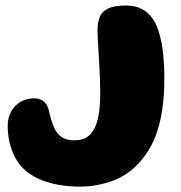

<svg xmlns="http://www.w3.org/2000/svg" viewBox="-20 -639 659 698"><path d="M270.5 39.5Q228 39.5 189.2 32.2Q150.5 25 118.5 10.2Q86.5 -4.5 63.5 -27.5Q44 -47.5 31.8 -73Q19.5 -98.5 13.8 -126Q8 -153.5 8 -181Q8 -205 15.8 -223.5Q23.5 -242 36.8 -255Q50 -268 67.2 -274.8Q84.5 -281.5 104.5 -281.5Q122.5 -281.5 136 -272.5Q149.5 -263.5 156.5 -242Q161 -221.5 166.2 -204Q171.5 -186.5 178.5 -171.5Q189 -149.5 206.5 -139.2Q224 -129 248 -129Q271.5 -129 285.5 -134.8Q299.5 -140.5 310.5 -153Q322.5 -167 330 -188Q337.5 -209 341 -237Q344.5 -265 344.5 -300Q344.5 -324.5 343.5 -351Q342.5 -377.5 341 -403.5Q339.5 -429.5 338 -453.2Q336.5 -477 335.5 -496.5Q334.5 -516 334.5 -529Q334.5 -556 342.2 -576.2Q350 -596.5 372.5 -607.8Q395 -619 439 -619Q472 -619 496.2 -606Q520.5 -593 537 -568.5Q545 -556.5 551.2 -540.5Q557.5 -524.5 562.5 -504.8Q567.5 -485 570.8 -461.8Q574 -438.5 575.8 -412Q577.5 -385.5 577.5 -355Q577.5 -292.5 570.5 -244.8Q563.5 -197 551.2 -160.5Q539 -124 522.2 -96.5Q505.5 -69 486 -47.5Q444 -1 387 19.2Q330 39.5 270.5 39.5Z"/></svg>

Font: Gluten SemiBold
Style: Regular
Weight: 600
Designer: Tyler Finck
Foundry: Etcetera Type Company
Version: Version 1.300